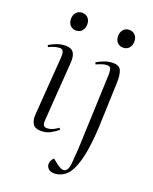

<svg xmlns="http://www.w3.org/2000/svg" viewBox="-175 -844 931 1168"><g transform="rotate(20 290.5 -259.5)"><path d="M98 -690Q98 -715 112.5 -731.5Q127 -748 151 -748Q174 -748 188.5 -732.5Q203 -717 203 -692Q203 -666 188.5 -649.5Q174 -633 150 -633Q127 -633 112.5 -648.5Q98 -664 98 -690ZM122 -452Q123 -478 117 -489Q111 -500 95 -500Q68 -500 25 -480L20 -492Q42 -505 68.5 -515Q95 -525 125 -525Q163 -525 177 -502.5Q191 -480 188 -439L161 -58Q159 -33 166 -23.5Q173 -14 188 -14Q220 -14 259 -43L267 -33Q249 -17 221.5 -1.5Q194 14 159 14Q119 14 105 -10Q91 -34 94 -69ZM403 -690Q403 -715 417.5 -731.5Q432 -748 456 -748Q479 -748 493.5 -732.5Q508 -717 508 -692Q508 -666 493.5 -649.5Q479 -633 455 -633Q432 -633 417.5 -648.5Q403 -664 403 -690ZM483 -122Q480 -59 471.5 1.5Q463 62 448 109.5Q433 157 412 184Q394 207 370.5 218Q347 229 324 229Q297 229 284.5 216Q272 203 272 188Q272 163 292 144L322 168Q358 197 378.5 188.5Q399 180 403 137Q405 114 407 88.5Q409 63 411 30L430 -452Q430 -475 425 -487.5Q420 -500 402 -500Q387 -500 370 -494.5Q353 -489 333 -480L328 -492Q350 -505 376.5 -515Q403 -525 433 -525Q473 -525 484 -498Q495 -471 494 -424Z"/></g></svg>

Font: Literata 72pt Light
Style: Italic
Weight: 300
Italic angle: -2°
Designer: Latin by Veronika Burian and Jose Scaglione. Greek by Irene Vlachou. Cyrillic by Vera Evstafieva
Foundry: TypeTogether
Version: Version 3.002